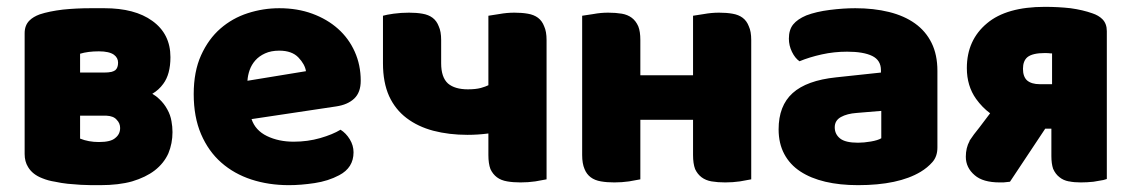

<svg xmlns="http://www.w3.org/2000/svg" viewBox="-20 -525 3306 561"><path d="M214 -120Q239 -110 269 -110Q304 -110 317 -122Q331 -133 331 -151Q331 -165 321 -175Q312 -186 291 -187H214ZM313 -365Q299 -375 269 -375Q237 -375 214 -368V-313H284Q297 -313 306 -315Q313 -317 317 -320Q325 -327 325 -342Q325 -356 313 -365ZM469 -205Q478 -189 481 -171Q484 -155 484 -139Q484 -106 472 -77Q459 -48 432 -27Q406 -7 366 5Q327 16 273 16H247Q234 16 216 15Q198 14 178 12Q159 10 141 6Q121 3 104 -4Q75 -15 62 -37Q52 -53 52 -75V-428Q52 -451 66 -465Q77 -476 96 -483Q123 -492 164 -497Q203 -501 245 -501H285Q374 -501 425 -464Q478 -426 478 -358Q478 -308 457 -280Q444 -262 425 -251Q437 -244 445 -236Q460 -222 469 -205Z M824 16Q765 16 714.5 -0.5Q664 -17 626.5 -50Q589 -83 567.5 -133Q546 -183 546 -250Q546 -316 567.5 -363.5Q589 -411 624 -441.5Q659 -472 704 -486.5Q749 -501 796 -501Q849 -501 892.5 -485Q936 -469 967.5 -441Q999 -413 1016.5 -374Q1034 -335 1034 -289Q1034 -255 1015 -237Q996 -219 962 -214L715 -177Q726 -144 760 -127.5Q794 -111 838 -111Q879 -111 915.5 -121.5Q952 -132 975 -146Q991 -136 1002 -118Q1013 -100 1013 -80Q1013 -35 971 -13Q939 4 899 10Q859 16 824 16ZM796 -377Q772 -377 754.5 -369Q737 -361 726 -348.5Q715 -336 709.5 -320.5Q704 -305 703 -289L874 -317Q871 -337 852 -357Q833 -377 796 -377Z M1552 -473Q1564 -464 1570 -448Q1577 -433 1577 -408V-1Q1567 1 1544 5Q1523 8 1501 8Q1479 8 1462 5Q1444 2 1432 -7Q1420 -16 1413 -31Q1407 -47 1407 -72V-135Q1377 -131 1346 -131Q1292 -131 1246 -143Q1201 -155 1168 -180Q1135 -205 1117 -244Q1099 -284 1099 -340V-479Q1109 -482 1130 -485Q1152 -488 1175 -488Q1197 -488 1214 -485Q1232 -482 1244 -473Q1256 -464 1262 -448Q1269 -433 1269 -408V-340Q1269 -299 1289 -281Q1309 -264 1347 -264Q1370 -264 1385 -268Q1399 -272 1407 -276V-479Q1420 -481 1439 -484Q1461 -488 1483 -488Q1505 -488 1522 -485Q1540 -482 1552 -473Z M2150 -473Q2162 -464 2168 -448Q2175 -433 2175 -408V-1Q2165 1 2142 5Q2121 8 2099 8Q2077 8 2059 5Q2042 2 2030 -7Q2018 -16 2011 -31Q2005 -47 2005 -72V-175H1851V-1Q1841 1 1818 5Q1797 8 1775 8Q1753 8 1736 5Q1718 2 1706 -7Q1694 -16 1688 -31Q1681 -47 1681 -72V-479Q1694 -481 1714 -484Q1735 -488 1757 -488Q1779 -488 1797 -485Q1814 -482 1826 -473Q1838 -464 1845 -448Q1851 -433 1851 -408V-305H2005V-479Q2018 -481 2037 -484Q2059 -488 2081 -488Q2103 -488 2120 -485Q2138 -482 2150 -473Z M2487 -108Q2504 -108 2524.5 -111.5Q2545 -115 2555 -121V-201L2483 -195Q2455 -193 2437 -183Q2419 -173 2419 -153Q2419 -133 2434.5 -120.5Q2450 -108 2487 -108ZM2479 -501Q2533 -501 2577.5 -490Q2622 -479 2653.5 -456.5Q2685 -434 2702 -399.5Q2719 -365 2719 -318V-94Q2719 -68 2704.5 -51.5Q2690 -35 2670 -23Q2605 16 2487 16Q2434 16 2391.5 6Q2349 -4 2318.5 -24Q2288 -44 2271.5 -75Q2255 -106 2255 -147Q2255 -216 2296 -253Q2337 -290 2423 -299L2554 -313V-320Q2554 -349 2528.5 -361.5Q2503 -374 2455 -374Q2417 -374 2381 -366Q2345 -358 2316 -346Q2303 -355 2294 -373.5Q2285 -392 2285 -412Q2285 -438 2297.5 -453.5Q2310 -469 2336 -480Q2365 -491 2404.5 -496Q2444 -501 2479 -501Z M3054 -369H3050Q3043 -370 3033 -370Q2997 -370 2982 -358Q2969 -347 2969 -324Q2969 -301 2981 -290Q2994 -279 3018 -279H3054ZM3172 -486Q3190 -480 3201 -469Q3214 -456 3214 -434V-2L3204 1Q3194 3 3175 6Q3156 8 3138 8Q3118 8 3104 5H3103Q3087 2 3076 -7Q3064 -16 3057 -32Q3052 -47 3052 -69V-149H3034L3032 -146L2931 6L2912 8H2901Q2852 8 2828 -13Q2802 -35 2802 -67Q2802 -93 2813 -113V-114Q2824 -131 2842 -153L2873 -194Q2850 -211 2832 -236Q2805 -274 2805 -326Q2805 -408 2864 -457Q2921 -505 3033 -505Q3072 -505 3108 -501Q3144 -496 3172 -486Z"/></svg>

Font: Baloo Cyrillic
Style: Regular
Weight: 400
Designer: Ek Type, Denis Ignatov
Foundry: Ek Type
Version: Version 1.50 July 26, 2019